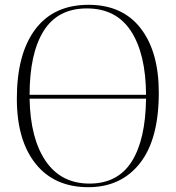

<svg xmlns="http://www.w3.org/2000/svg" viewBox="-20 -764 730 798"><path d="M347 14Q206 14 128 -83.5Q50 -181 50 -354Q50 -540 126.5 -642Q203 -744 348 -744Q489 -744 564.5 -646.5Q640 -549 640 -379Q640 -185 561.5 -85.5Q483 14 347 14ZM103 -370H587Q586 -540 524.5 -634.5Q463 -729 341 -729Q220 -729 161.5 -635.5Q103 -542 103 -370ZM352 -1Q469 -1 527 -92Q585 -183 587 -354H103Q106 -188 170 -94.5Q234 -1 352 -1Z"/></svg>

Font: Literata 72pt ExtraLight
Style: Regular
Weight: 200
Designer: Latin by Veronika Burian and Jose Scaglione. Greek by Irene Vlachou. Cyrillic by Vera Evstafieva.
Foundry: TypeTogether
Version: Version 3.002